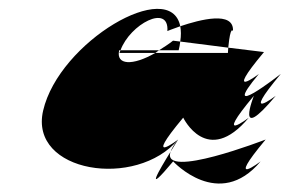

<svg xmlns="http://www.w3.org/2000/svg" viewBox="-20 -429 662 439"><path d="M78.6 -176C45.8 -34 292.1 4 387.4 -110C387.4 -110 303.6 -46 398.9 -160C398.9 -160 453.6 -46 548.9 -160C548.9 -160 465.2 -96 560.5 -210C560.5 -210 515.2 -96 610.5 -210C610.5 -210 526.7 -146 622 -260C622 -260 476.7 -146 572 -260C572 -260 488.2 -196 583.6 -310L501.9 -320C502 -316 501 -312 501.1 -308H335.1C283.2 -278 244.6 -280 252.5 -314H255.5C277.3 -374 367.2 -421 362.7 -358C362.7 -358 374.8 -363 392.2 -369C369.3 -482 115.1 -334 78.6 -176ZM253.1 -308H335.1C337.6 -310 341 -312 343.5 -314H255.5C255 -312 253.6 -310 253.1 -308ZM343.5 -314H388.5C390.1 -321 391.7 -328 392.1 -334L375.6 -336C364.5 -327 354.1 -321 343.5 -314ZM392.2 -369C393.9 -359 394.3 -348 392.1 -334L501.9 -320C506.9 -372 512.7 -358 512.7 -358C515.5 -405 436.7 -384 392.2 -369ZM369.9 -82C379.4 -97 387.4 -110 387.4 -110C377.9 -99 372.5 -89 369.9 -82ZM369.9 -82C344.5 -41 306.7 23 375.9 -60C375.9 -60 480.5 54 575.9 -60C575.9 -60 492.1 4 587.4 -110C587.4 -110 347.9 -17 369.9 -82Z"/></svg>

Font: Digital Distortion
Style: Obl
Weight: 400
Version: Version 1